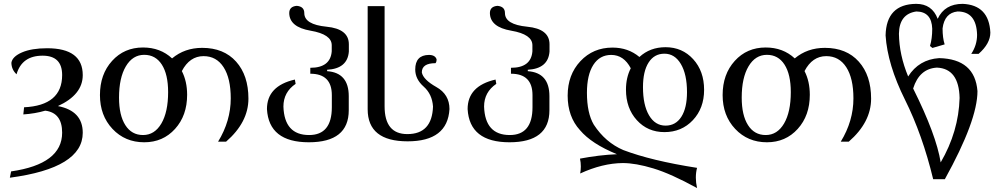

<svg xmlns="http://www.w3.org/2000/svg" viewBox="-20 -729 5187 997"><path d="M31.2 193.8 37.6 161.1Q302.7 123 302.7 -40Q302.7 -143.6 214.8 -154.3Q161.1 -138.7 101.1 -134.8L105 -171.9Q302.7 -181.2 302.7 -339.4Q302.7 -439.9 201.2 -439.9Q93.8 -439.9 65.9 -343.3Q40 -367.2 39.1 -402.8Q43.9 -435.1 94 -456.8Q144 -478.5 224.6 -478.5Q409.7 -478.5 409.7 -338.9Q409.7 -237.3 280.8 -178.2Q409.7 -153.3 409.7 -39.6Q409.7 143.6 31.2 193.8Z M722.7 -27.8Q782.7 -27.8 817.9 -87.6Q853 -147.5 853 -250.5Q853 -342.8 820.3 -393.6Q787.6 -444.3 729 -444.3Q668.9 -444.3 633.5 -384.5Q598.1 -324.7 598.1 -222.2Q598.1 -130.4 630.9 -79.1Q663.6 -27.8 722.7 -27.8ZM729 9.8Q629.4 9.8 564.2 -59.6Q499 -128.9 499 -235.4Q499 -343.3 562 -412.8Q625 -482.4 722.7 -482.4Q812.5 -482.4 873.5 -425.8Q939 -480.5 1029.8 -480.5Q1142.1 -480.5 1206.1 -408.9Q1270 -337.4 1270 -216.8Q1270 -94.2 1153.8 6.8H1112.3Q1178.2 -100.6 1178.2 -218.3Q1178.2 -322.3 1141.1 -379.9Q1104 -437.5 1037.1 -437.5Q964.8 -437.5 924.3 -359.9Q951.7 -306.6 951.7 -236.8Q951.7 -128.9 888.9 -59.6Q826.2 9.8 729 9.8Z M1583.5 9.8Q1376 9.8 1366.2 -162.6Q1366.2 -282.7 1511.2 -315.9L1515.1 -293.5Q1451.7 -250.5 1451.7 -175.8Q1456.5 -27.8 1585 -27.8Q1703.1 -27.8 1703.1 -171.9V-234.9Q1703.1 -346.2 1591.3 -346.2V-377Q1695.8 -377 1702.6 -462.4V-494.1Q1702.6 -550.8 1592.8 -569.6Q1482.9 -588.4 1481.9 -661.1Q1481.9 -695.3 1521 -698.7Q1560.1 -695.3 1560.1 -661.1Q1560.1 -601.6 1675.8 -590.3Q1791.5 -579.1 1791.5 -499V-461.4Q1784.7 -372.6 1678.7 -366.7V-359.4Q1791 -351.6 1791 -229.5V-156.7Q1791 9.8 1583.5 9.8Z M2096.7 4.9Q1889.2 4.9 1889.2 -161.6V-697.3H1977.1V-176.8Q1977.1 -32.7 2095.2 -32.7Q2223.6 -32.7 2228.5 -175.8Q2224.1 -240.2 2180.2 -279.1Q2136.2 -317.9 2136.2 -368.2Q2136.2 -442.9 2207 -443.8Q2239.7 -443.8 2247.1 -420.9Q2247.1 -406.7 2241.2 -400.9Q2170.4 -400.9 2170.4 -353Q2177.7 -315.4 2245.8 -277.1Q2314 -238.8 2314 -162.6Q2304.2 4.9 2096.7 4.9Z M2625.5 9.8Q2418 9.8 2408.2 -162.6Q2408.2 -282.7 2553.2 -315.9L2557.1 -293.5Q2493.7 -250.5 2493.7 -175.8Q2498.5 -27.8 2627 -27.8Q2745.1 -27.8 2745.1 -171.9V-234.9Q2745.1 -346.2 2633.3 -346.2V-377Q2737.8 -377 2744.6 -462.4V-494.1Q2744.6 -550.8 2634.8 -569.6Q2524.9 -588.4 2523.9 -661.1Q2523.9 -695.3 2563 -698.7Q2602.1 -695.3 2602.1 -661.1Q2602.1 -601.6 2717.8 -590.3Q2833.5 -579.1 2833.5 -499V-461.4Q2826.7 -372.6 2720.7 -366.7V-359.4Q2833 -351.6 2833 -229.5V-156.7Q2833 9.8 2625.5 9.8Z M3436 -76.7Q3488.8 -76.7 3518.1 -122.6Q3547.4 -168.5 3547.4 -250.5Q3547.4 -342.8 3515.6 -396.5Q3483.9 -450.2 3430.2 -450.2Q3377.4 -450.2 3348.1 -404.5Q3318.8 -358.9 3318.8 -276.4Q3318.8 -183.6 3350.3 -130.1Q3381.8 -76.7 3436 -76.7ZM3599.6 247.6Q3464.4 173.3 3372.6 145.5Q3280.8 117.7 3213.9 117.7Q3107.9 118.7 2992.7 171.9Q2996.1 153.3 2996.1 135.3Q2996.1 114.7 2991.7 94.7Q3090.8 75.7 3183.6 71.8Q3051.3 17.6 2991.7 -53.2Q2927.7 -123 2927.7 -232.4Q2927.7 -340.8 2993.9 -411.4Q3060.1 -481.9 3160.6 -481.9Q3242.2 -481.9 3300.3 -433.1Q3355.5 -483.9 3436 -483.9Q3522.9 -483.9 3579.6 -421.6Q3636.2 -359.4 3636.2 -262.7Q3636.2 -167 3577.9 -105Q3519.5 -43 3430.2 -43Q3343.3 -43 3286.9 -105Q3230.5 -167 3230.5 -263.7Q3230.5 -326.2 3255.4 -374.5Q3219.2 -443.8 3153.8 -443.8Q3094.2 -443.8 3061 -392.1Q3027.8 -340.3 3027.8 -247.1Q3027.8 -142.1 3063.5 -81.5Q3124 10.7 3216.8 50.3Q3362.3 105.5 3599.6 142.6Q3593.3 166.5 3593.3 192.9Q3593.3 219.2 3599.6 247.6Z M3956.1 -27.8Q4016.1 -27.8 4051.3 -87.6Q4086.4 -147.5 4086.4 -250.5Q4086.4 -342.8 4053.7 -393.6Q4021 -444.3 3962.4 -444.3Q3902.3 -444.3 3866.9 -384.5Q3831.5 -324.7 3831.5 -222.2Q3831.5 -130.4 3864.3 -79.1Q3897 -27.8 3956.1 -27.8ZM3962.4 9.8Q3862.8 9.8 3797.6 -59.6Q3732.4 -128.9 3732.4 -235.4Q3732.4 -343.3 3795.4 -412.8Q3858.4 -482.4 3956.1 -482.4Q4045.9 -482.4 4106.9 -425.8Q4172.4 -480.5 4263.2 -480.5Q4375.5 -480.5 4439.5 -408.9Q4503.4 -337.4 4503.4 -216.8Q4503.4 -94.2 4387.2 6.8H4345.7Q4411.6 -100.6 4411.6 -218.3Q4411.6 -322.3 4374.5 -379.9Q4337.4 -437.5 4270.5 -437.5Q4198.2 -437.5 4157.7 -359.9Q4185.1 -306.6 4185.1 -236.8Q4185.1 -128.9 4122.3 -59.6Q4059.6 9.8 3962.4 9.8Z M4864.7 114.3Q4958 -45.9 4962.9 -220.2Q4959.5 -373 4845.2 -377.9Q4753.9 -372.6 4721.7 -269.5Q4841.8 -28.8 4864.7 114.3ZM4886.2 201.7H4825.7Q4770 -29.3 4679.2 -211.4Q4588.4 -393.6 4578.6 -544.9Q4582 -707.5 4737.3 -709Q4819.8 -709 4849.1 -631.3Q4885.3 -709 4979 -709Q5115.7 -703.1 5122.6 -560.1Q5122.6 -502.9 5061.5 -449.2H5023.4Q5053.7 -495.1 5053.7 -548.3Q5050.3 -669.4 4952.6 -669.4Q4884.8 -662.6 4874.5 -581.5Q4874.5 -531.7 4885.3 -498.5L4821.8 -480L4809.1 -490.2Q4820.8 -527.8 4820.8 -579.6Q4817.9 -668.5 4738.3 -669.4Q4649.4 -656.7 4647.9 -553.7Q4649.4 -443.4 4695.8 -332Q4752 -420.4 4856.9 -427.2Q5042.5 -422.9 5055.7 -255.9Q5055.7 -104 4886.2 201.7Z"/></svg>

Font: Almanac
Style: Regular
Weight: 400
Designer: Eden's Almanac
Version: Version 3.501;March 28, 2021;FontCreator 13.0.0.2683 64-bit